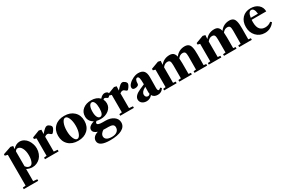

<svg xmlns="http://www.w3.org/2000/svg" viewBox="117 -1623 4555 3061"><g transform="rotate(-30 2394.5 -93.0)"><path d="M7.3 244.6V215.3L61 210V-356.9L11.7 -369.1V-395.5L160.2 -446.3L205.6 -435.5Q202.6 -411.1 201.2 -380.9Q227.1 -413.1 260.3 -429.7Q293.5 -446.3 326.7 -446.3Q368.2 -446.3 404.1 -425.3Q439.9 -404.3 463.1 -371.1Q486.3 -337.9 499.5 -297.4Q512.7 -256.8 512.7 -216.8Q512.7 -165.5 495.6 -122.1Q478.5 -78.6 450 -49.6Q421.4 -20.5 384.3 -4.4Q347.2 11.7 307.1 11.7Q254.9 11.7 200.7 -14.6V209L273.4 215.3V244.6ZM244.6 -370.1Q219.2 -370.1 200.7 -338.9V-66.9Q213.9 -45.4 233.9 -33.4Q253.9 -21.5 273.9 -21.5Q310.5 -21.5 329.6 -68.4Q348.6 -115.2 348.6 -182.1Q348.6 -264.2 319.8 -317.1Q291 -370.1 244.6 -370.1Z M539.1 0V-29.3L588.4 -34.7V-355.5L547.9 -367.2V-395L681.6 -446.3L724.6 -435.5Q721.7 -408.2 720.7 -358.4Q761.2 -405.8 789.1 -428.2Q812 -446.3 830.1 -446.3Q852.5 -446.3 877.4 -425.5Q902.3 -404.8 902.3 -382.3Q902.3 -365.2 878.4 -328.6Q854.5 -292 839.8 -292Q828.1 -292 815.9 -304.2Q791.5 -328.6 772 -328.6Q744.6 -328.6 720.7 -308.6V-35.6L790 -29.3V0Z M1324.2 -50.5Q1258.3 11.7 1147.9 11.7Q1037.6 11.7 971.7 -50.5Q905.8 -112.8 905.8 -217.3Q905.8 -321.8 971.7 -384Q1037.6 -446.3 1147.9 -446.3Q1258.3 -446.3 1324.2 -384Q1390.1 -321.8 1390.1 -217.3Q1390.1 -112.8 1324.2 -50.5ZM1148.4 -21.5Q1183.1 -21.5 1207 -78.1Q1231 -134.8 1231 -217.3Q1231 -299.8 1207 -356.4Q1183.1 -413.1 1148.4 -413.1Q1113.3 -413.1 1089.4 -356.7Q1065.4 -300.3 1065.4 -217.3Q1065.4 -134.3 1089.4 -77.9Q1113.3 -21.5 1148.4 -21.5Z M1628.9 -109.4Q1591.3 -109.4 1555.7 -118.7Q1533.2 -102.5 1533.2 -86.9Q1533.2 -49.8 1628.9 -49.8H1678.7Q1771.5 -49.8 1829.1 -7.8Q1886.7 34.2 1886.7 100.1Q1886.7 176.8 1810.1 218Q1733.4 259.3 1592.3 259.3Q1489.3 259.3 1436.8 232.2Q1384.3 205.1 1384.3 152.3Q1384.3 113.8 1410.9 85.2Q1437.5 56.6 1487.3 42Q1407.7 16.1 1407.7 -39.1Q1407.7 -101.1 1515.1 -134.8Q1475.6 -155.3 1453.6 -189.5Q1431.6 -223.6 1431.6 -269Q1431.6 -350.6 1491 -398.4Q1550.3 -446.3 1642.6 -446.3Q1744.1 -446.3 1798.8 -387.7Q1842.3 -438.5 1887.7 -438.5Q1914.6 -438.5 1933.1 -425.3Q1947.3 -415 1947.3 -401.9Q1947.3 -388.7 1931.4 -366.7Q1915.5 -344.7 1901.9 -344.7Q1890.1 -344.7 1880.9 -354Q1875.5 -359.4 1864 -364.5Q1852.5 -369.6 1845.2 -369.6Q1834.5 -369.6 1821.8 -355.5Q1839.8 -320.3 1839.8 -279.3Q1839.8 -206.1 1779.1 -157.7Q1718.3 -109.4 1628.9 -109.4ZM1638.7 -142.6Q1667.5 -142.6 1682.9 -175.3Q1698.2 -208 1698.2 -272Q1698.2 -339.8 1681.6 -376.5Q1665 -413.1 1637.7 -413.1Q1608.9 -413.1 1590.8 -377.4Q1572.8 -341.8 1572.8 -275.9Q1572.8 -211.4 1591.1 -177Q1609.4 -142.6 1638.7 -142.6ZM1518.6 144.5Q1518.6 184.6 1550.8 205.3Q1583 226.1 1644 226.1Q1704.6 226.1 1739.3 198.7Q1773.9 171.4 1773.9 124.5Q1773.9 88.4 1747.8 74.2Q1721.7 60.1 1671.9 60.1H1624.5Q1601.1 60.1 1580.6 58.6Q1551.8 76.7 1535.2 99.1Q1518.6 121.6 1518.6 144.5Z M1924.8 0V-29.3L1974.1 -34.7V-355.5L1933.6 -367.2V-395L2067.4 -446.3L2110.4 -435.5Q2107.4 -408.2 2106.4 -358.4Q2147 -405.8 2174.8 -428.2Q2197.8 -446.3 2215.8 -446.3Q2238.3 -446.3 2263.2 -425.5Q2288.1 -404.8 2288.1 -382.3Q2288.1 -365.2 2264.2 -328.6Q2240.2 -292 2225.6 -292Q2213.9 -292 2201.7 -304.2Q2177.2 -328.6 2157.7 -328.6Q2130.4 -328.6 2106.4 -308.6V-35.6L2175.8 -29.3V0Z M2408.7 11.2Q2357.9 11.2 2325.7 -15.1Q2293.5 -41.5 2293.5 -83.5Q2293.5 -155.3 2414.6 -208.5L2501.5 -246.6Q2501.5 -328.6 2493.2 -360.4Q2484.9 -392.1 2463.4 -392.1Q2442.9 -392.1 2431.6 -369.4Q2420.4 -346.7 2420.4 -305.2Q2420.4 -284.7 2400.9 -272.5Q2381.3 -260.3 2348.6 -260.3Q2300.8 -260.3 2300.8 -301.3Q2300.8 -332 2334 -366.2Q2367.2 -400.4 2416.7 -423.3Q2466.3 -446.3 2510.7 -446.3Q2579.1 -446.3 2610.6 -410.6Q2642.1 -375 2642.1 -298.3Q2642.1 -254.9 2641.1 -184.3Q2640.1 -113.8 2640.1 -103.5Q2639.6 -79.1 2644.8 -63.2Q2649.9 -47.4 2661.1 -47.4Q2677.7 -47.4 2700.2 -69.8L2720.7 -51.3Q2685.1 11.2 2614.3 11.2Q2542 11.2 2514.2 -41Q2469.7 11.2 2408.7 11.2ZM2416.5 -103Q2416.5 -77.6 2429.7 -62.7Q2442.9 -47.9 2465.3 -47.9Q2484.9 -47.9 2503.9 -68.4Q2499.5 -86.9 2499.5 -109.9Q2499.5 -120.1 2500 -138.4Q2500.5 -156.7 2500.7 -171.6Q2501 -186.5 2501 -200.2L2493.2 -195.8Q2416.5 -155.8 2416.5 -103Z M2732.4 0V-29.3L2778.8 -34.2V-355.5L2736.8 -367.2V-395L2876 -446.3L2920.9 -435.5Q2917.5 -404.8 2916.5 -364.3Q2981.4 -446.3 3086.4 -446.3Q3131.8 -446.3 3156.2 -424.6Q3180.7 -402.8 3190.9 -357.4Q3256.8 -446.3 3366.2 -446.3Q3395 -446.3 3415.5 -437Q3436 -427.7 3448.7 -411.4Q3461.4 -395 3468.5 -366.9Q3475.6 -338.9 3478 -307.6Q3480.5 -276.4 3480.5 -231Q3480.5 -132.3 3479 -34.2L3524.4 -29.3V0H3292V-29.3L3338.4 -34.2Q3339.8 -196.8 3339.8 -274.9Q3339.8 -326.7 3328.6 -347.9Q3317.4 -369.1 3281.7 -369.1Q3234.4 -369.1 3196.8 -321.3Q3200.7 -286.1 3200.7 -231V-33.7L3242.7 -29.3V0H3012.2V-29.3L3060.1 -34.2V-274.9Q3060.1 -326.7 3048.8 -347.9Q3037.6 -369.1 3002 -369.1Q2954.6 -369.1 2916 -319.8V-34.2L2962.9 -29.3V0Z M3554.7 0V-29.3L3601.1 -34.2V-355.5L3559.1 -367.2V-395L3698.2 -446.3L3743.2 -435.5Q3739.7 -404.8 3738.8 -364.3Q3803.7 -446.3 3908.7 -446.3Q3954.1 -446.3 3978.5 -424.6Q4002.9 -402.8 4013.2 -357.4Q4079.1 -446.3 4188.5 -446.3Q4217.3 -446.3 4237.8 -437Q4258.3 -427.7 4271 -411.4Q4283.7 -395 4290.8 -366.9Q4297.9 -338.9 4300.3 -307.6Q4302.7 -276.4 4302.7 -231Q4302.7 -132.3 4301.3 -34.2L4346.7 -29.3V0H4114.3V-29.3L4160.6 -34.2Q4162.1 -196.8 4162.1 -274.9Q4162.1 -326.7 4150.9 -347.9Q4139.6 -369.1 4104 -369.1Q4056.6 -369.1 4019 -321.3Q4022.9 -286.1 4022.9 -231V-33.7L4064.9 -29.3V0H3834.5V-29.3L3882.3 -34.2V-274.9Q3882.3 -326.7 3871.1 -347.9Q3859.9 -369.1 3824.2 -369.1Q3776.9 -369.1 3738.3 -319.8V-34.2L3785.2 -29.3V0Z M4585.4 11.2Q4490.7 11.2 4428.2 -55.2Q4365.7 -121.6 4365.7 -221.7Q4365.7 -323.2 4423.3 -384.8Q4481 -446.3 4576.7 -446.3Q4664.1 -446.3 4718.3 -399.7Q4772.5 -353 4772.5 -277.3H4503.4Q4502 -254.4 4502 -232.9Q4502 -185.5 4512.5 -151.6Q4522.9 -117.7 4541.7 -99.1Q4560.5 -80.6 4583.3 -72Q4606 -63.5 4634.3 -63.5Q4695.8 -63.5 4743.2 -102.5L4765.6 -84.5Q4739.3 -42.5 4691.9 -15.6Q4644.5 11.2 4585.4 11.2ZM4574.7 -417Q4522.5 -417 4507.3 -311.5H4639.2Q4628.9 -417 4574.7 -417Z"/></g></svg>

Font: Elstob Grade
Style: Regular
Weight: 400
Designer: Peter S. Baker
Version: Version 1.015